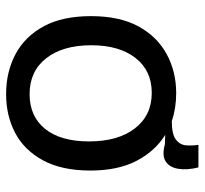

<svg xmlns="http://www.w3.org/2000/svg" viewBox="-40 -600 654 613"><g transform="rotate(90 286.5 -294.0)"><path d="M281 13Q210 13 153.5 -17Q97 -47 64.5 -107Q32 -167 32 -258Q32 -349 64.5 -409Q97 -469 153 -499.5Q209 -530 278 -530Q326 -530 367 -516Q409 -516 426 -529Q443 -542 444.5 -561.5Q446 -581 443 -601H515Q524 -565 519.5 -537Q515 -509 496 -496.5Q477 -484 441 -494L411 -495Q463 -463 494 -403.5Q525 -344 525 -256Q525 -165 492.5 -105Q460 -45 405 -16Q350 13 281 13ZM281 -62Q352 -62 392 -111.5Q432 -161 432 -252Q432 -344 390.5 -398Q349 -452 277 -452Q206 -452 165.5 -400Q125 -348 125 -259Q125 -168 166.5 -115Q208 -62 281 -62Z"/></g></svg>

Font: Bricolage Grotesque 48pt
Style: Regular
Weight: 400
Designer: Mathieu Triay
Foundry: Atelier Triay
Version: Version 1.000; ttfautohint (v1.8.4.7-5d5b);gftools[0.9.32]